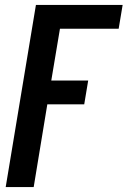

<svg xmlns="http://www.w3.org/2000/svg" viewBox="-20 -540 540 775"><path d="M3 215 125 -520H475L459 -424H222L187 -215H336L320 -119H171L116 215Z"/></svg>

Font: Iosevka Curly Slab
Style: Bold Italic
Weight: 700
Italic angle: -9°
Monospace: yes
Designer: Belleve Invis
Foundry: Belleve Invis
Version: Version 22.1.2; ttfautohint (v1.8.4)